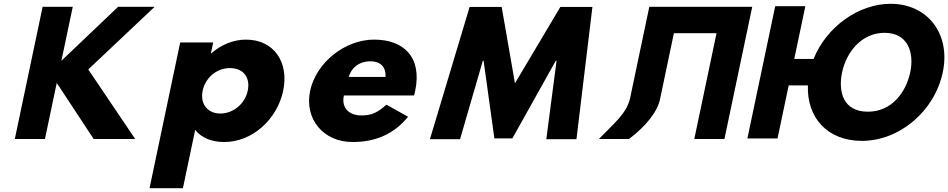

<svg xmlns="http://www.w3.org/2000/svg" viewBox="-20 -738 5027 1018"><path d="M696.9 -0.9 448 -369.8 800.1 -702.1H606.3L305.5 -415.7L365.8 -702.1H206L58.5 -0.9H218.3L280.9 -298.4L476.7 -0.9Z M1481.5 -257C1513.1 -407 1433.5 -528 1283.5 -528C1213.5 -528 1147 -497 1100.2 -455H1098.2L1110.4 -513H935.4L772.8 260H949.8L1014.8 -49C1048.2 -8 1100.3 15 1169.3 15C1319.3 15 1450 -107 1481.5 -257ZM1293.5 -257C1278.6 -186 1215.1 -136 1148.1 -136C1082.1 -136 1039.6 -186 1054.5 -257C1069.3 -327 1129.8 -377 1198.8 -377C1270.8 -377 1308.3 -327 1293.5 -257Z M2175.3 -232C2177.5 -238 2179.9 -249 2181.3 -256C2219.2 -436 2119.5 -528 1963.5 -528C1808.5 -528 1655.9 -406 1624.3 -256C1593 -107 1694.3 15 1849.3 15C1963.3 15 2065.1 -22 2143.5 -119L2029 -183C1976.3 -137 1949 -126 1892 -126C1847 -126 1786.7 -153 1803.3 -232ZM1828.9 -330C1841.8 -377 1883.3 -413 1944.3 -413C1996.3 -413 2027.2 -384 2023.9 -330Z M2876.6 0.1H3036.4L3121 -701.1H2951L2710.4 -296.5L2639.9 -701.1H2469.9L2259.5 0.1H2419.3L2539.9 -415.5H2544.1L2601.3 -4.1H2696.5L2926.6 -415.5H2930.9Z M3480.3 -215.9 3553 -561.9H3779.1L3661.2 -0.9H3821L3968.4 -702.1H3808.6H3582.5H3422.7L3320.5 -215.9C3300.8 -134.3 3236 -85 3155.4 -0.9H3315.2C3406.4 -70.6 3467.5 -147.1 3480.3 -215.9Z M4161.7 -285.2H4263.6C4256.9 -115.1 4366.3 8.9 4549.5 8.9C4750.9 8.9 4935.7 -150.1 4978.7 -354.9C5021.8 -559.8 4896.9 -717.9 4702.3 -717.9C4532.2 -717.9 4361.3 -595 4293.7 -425.5H4191.2L4250 -705.1H4090.2L3942.7 -3.9H4102.5ZM4444.9 -354.9C4466.9 -459.5 4546.7 -564 4669.9 -564C4794 -564 4828.2 -459.5 4806.2 -354.9C4784.2 -250.4 4709.5 -145.8 4582 -145.8C4451.1 -145.8 4422.9 -250.4 4444.9 -354.9Z"/></svg>

Font: Hussar
Style: BdOblTwo
Weight: 700
Foundry: Cannot Into Space Fonts
Version: Version 2.00